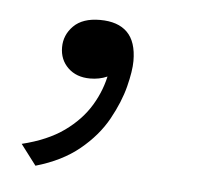

<svg xmlns="http://www.w3.org/2000/svg" viewBox="-32 -123 333 308"><g transform="rotate(5 135.0 31.0)"><path d="M35 152 10 119Q51 109 77.5 90Q104 71 119 46Q134 21 139 -7Q141 -16 144.5 -17.5Q148 -19 151 -18Q154 -17 155 -16Q150 -6 137.5 -0.5Q125 5 110 5Q88 5 74.5 -8Q61 -21 61 -41Q61 -61 75.5 -75.5Q90 -90 118 -90Q147 -90 162 -75Q177 -60 177 -29Q177 -13 170.5 12.5Q164 38 148.5 66Q133 94 105 117Q77 140 35 152Z"/></g></svg>

Font: Roboto Serif 20pt Thin
Style: Italic
Weight: 250
Italic angle: -10°
Version: Version 1.007